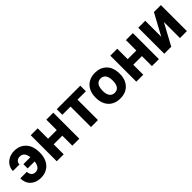

<svg xmlns="http://www.w3.org/2000/svg" viewBox="257 -1642 2756 2756"><g transform="rotate(-45 1635.0 -264.0)"><path d="M246.6 -423.8Q208.5 -423.8 186 -402.6Q163.6 -381.3 163.6 -345.7H30.8Q30.8 -399.4 59.3 -443.8Q87.9 -488.3 137.5 -513.2Q187 -538.1 246.6 -538.1Q358.4 -538.1 424.8 -465.1Q491.2 -392.1 491.2 -266.1V-256.8Q491.2 -178.7 461.9 -117.9Q432.6 -57.1 377.2 -23.7Q321.8 9.8 247.6 9.8Q149.9 9.8 90.3 -46.4Q30.8 -102.5 30.8 -196.3H163.6Q163.6 -155.8 186.3 -129.6Q209 -103.5 247.6 -103.5Q290 -103.5 315.9 -133.5Q341.8 -163.6 347.7 -222.7H206.1V-309.1H347.7Q333.5 -423.8 246.6 -423.8Z M1032.2 0H890.6V-203.1H715.3V0H574.2V-528.3H715.3V-316.4H890.6V-528.3H1032.2Z M1580.1 -415H1410.6V0H1269V-415H1102.5V-528.3H1580.1Z M1782.2 -359.9Q1754.9 -323.2 1754.9 -246.1Q1754.9 -177.2 1782.2 -141.1Q1809.1 -105.5 1858.9 -105.5Q1907.2 -105.5 1934.6 -140.6Q1961.9 -176.3 1961.9 -255.4Q1961.9 -322.8 1934.6 -359.9Q1907.2 -396 1857.9 -396Q1809.1 -396 1782.2 -359.9ZM1614.3 -249.5V-255.4Q1614.3 -329.6 1643.1 -388.2Q1672.4 -446.8 1727.1 -478.5Q1782.7 -510.7 1857.9 -511.2Q1963.9 -511.2 2029.1 -449Q2094.2 -386.7 2101.6 -279.8L2102.5 -246.1Q2102.5 -130.9 2037.1 -60.5Q1971.7 9.3 1858.9 9.3Q1745.6 9.3 1679.7 -60.5Q1614.3 -130.4 1614.3 -249.5Z M2647.5 0H2505.9V-203.1H2330.6V0H2189.5V-528.3H2330.6V-316.4H2505.9V-528.3H2647.5Z M3075.2 -528.3H3216.3V0H3075.2V-326.2L2898.4 0H2756.8V-528.3H2898.4V-202.6Z"/></g></svg>

Font: MAUL Bold
Style: Bold
Weight: 700
Designer: MAUL
Version: Version 1.0; 2020; ttfautohint (v1.8.3)